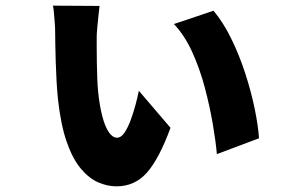

<svg xmlns="http://www.w3.org/2000/svg" viewBox="-20 -607 1040 679"><path d="M332 -586Q331 -577 328.5 -554.5Q326 -532 324 -509.5Q322 -487 322 -478Q322 -463 322 -438Q322 -413 322.5 -385Q323 -357 324 -330Q325 -303 327 -283Q332 -234 341.5 -197Q351 -160 364.5 -140Q378 -120 394 -120Q408 -120 420 -137.5Q432 -155 442 -182Q452 -209 459.5 -237Q467 -265 471 -286L583 -155Q543 -46 500 3Q457 52 392 52Q360 52 327.5 38Q295 24 266 -10.5Q237 -45 216 -105Q195 -165 185 -256Q182 -285 180 -320.5Q178 -356 177 -391Q176 -426 175.5 -454.5Q175 -483 175 -498Q175 -510 173.5 -528.5Q172 -547 170.5 -564Q169 -581 167 -587ZM735 -569Q769 -529 797.5 -471Q826 -413 847 -348.5Q868 -284 880.5 -223.5Q893 -163 896 -118L747 -62Q743 -107 732.5 -168.5Q722 -230 704.5 -296.5Q687 -363 660 -422.5Q633 -482 595 -522Z"/></svg>

Font: Noto Sans SC Thin Black
Style: Regular
Weight: 900
Version: Version 2.004-H2;hotconv 1.0.118;makeotfexe 2.5.65603